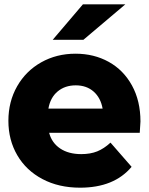

<svg xmlns="http://www.w3.org/2000/svg" viewBox="-20 -860 690 890"><path d="M224.4 -675.6 364.4 -840H561.1L366.7 -675.6ZM627.8 -244.4H207.8Q220 -197.8 258.9 -171.7Q297.8 -145.6 356.7 -145.6Q398.9 -145.6 430.6 -158.3Q462.2 -171.1 492.2 -198.9L590 -86.7Q508.9 10 351.1 10Q252.2 10 176.7 -30Q101.1 -70 60 -140.6Q18.9 -211.1 18.9 -300Q18.9 -388.9 59.4 -460Q100 -531.1 171.1 -571.1Q242.2 -611.1 330 -611.1Q415.6 -611.1 483.9 -573.3Q552.2 -535.6 591.7 -463.9Q631.1 -392.2 631.1 -296.7ZM204.4 -356.7H455.6Q446.7 -406.7 413.9 -435.6Q381.1 -464.4 331.1 -464.4Q281.1 -464.4 247.2 -436.1Q213.3 -407.8 204.4 -356.7Z"/></svg>

Font: Paperlogy 9 Black
Style: Regular
Weight: 900
Designer: redesigned by Lee Juim, glyphs from Gmarket Sans & Montserrat
Foundry: PT&
Version: Version 1.001